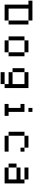

<svg xmlns="http://www.w3.org/2000/svg" viewBox="2480 -3395 1040 6040"><g transform="rotate(90 3000.0 -375.0)"><path d="M0 -875H625V-750H250V-125H625V0H125V-750H0ZM625 -750H750V-125H625Z M1250 -750H1625V-625H1250ZM1625 -625H1750V-125H1625ZM1625 -125V0H1250V-125ZM1250 -125H1125V-625H1250Z M2250 -750H2750V0H2625V-125H2250V-250H2625V-625H2250ZM2625 0V125H2250V0ZM2250 -250H2125V-625H2250Z M3375 -875H3500V-750H3375ZM3250 -625H3500V-125H3625V0H3250V-125H3375V-500H3250Z M4250 -750H4625V-625H4250ZM4625 -625H4750V-500H4625ZM4250 -625V-125H4125V-625ZM4250 -125H4750V0H4250Z M5250 -750H5625V-625H5250ZM5625 -625H5750V0H5250V-125H5625V-375H5250V-500H5625ZM5250 -125H5125V-375H5250Z"/></g></svg>

Font: Dogica
Style: Regular
Weight: 400
Monospace: yes
Designer: Roberto Mocci
Version: Version 001.012